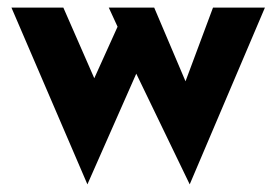

<svg xmlns="http://www.w3.org/2000/svg" viewBox="-20 -457 724 503"><path d="M384 -437 466 -244 538 -437H674L477 26L337 -264L209 26L10 -437H146L227 -252L288 -387L265 -437Z"/></svg>

Font: Reem Kufi Ink
Style: Bold
Weight: 700
Designer: Khaled Hosny
Version: Version 1.002